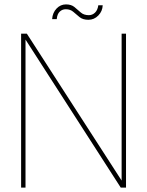

<svg xmlns="http://www.w3.org/2000/svg" viewBox="-20 -853 669 873"><path d="M76 0V-700H102L533 -32V-700H553V0H529L96 -673V0ZM382 -763Q357 -763 342 -775Q327 -787 313.5 -799Q300 -811 279 -811Q263 -811 251.5 -800Q240 -789 238 -766H217Q219 -795 237 -814Q255 -833 280 -833Q304 -833 318.5 -821Q333 -809 347 -796.5Q361 -784 384 -784Q400 -784 412 -795.5Q424 -807 427 -829H447Q446 -802 427 -782.5Q408 -763 382 -763Z"/></svg>

Font: DM Sans 18pt Thin
Style: Regular
Weight: 250
Designer: Colophon Foundry, Jonny Pinhorn
Foundry: Colophon Foundry
Version: Version 4.004;gftools[0.9.30]